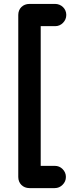

<svg xmlns="http://www.w3.org/2000/svg" viewBox="-20 -862 407 990"><path d="M74.2 50.8C74.2 84 98.6 107.9 131.8 107.9H262.2C278.3 107.9 291.5 102.1 302.7 90.8C314 79.6 319.8 66.4 319.8 50.3C319.8 34.7 314 21 302.7 9.8C291.5 -1.5 278.3 -6.8 262.2 -6.8H189.9V-727.1H264.2C280.3 -727.1 293.5 -732.9 304.7 -744.1C315.9 -755.4 321.8 -769 321.8 -785.2C321.8 -816.9 295.9 -841.8 264.2 -841.8H131.8C98.6 -841.8 74.2 -818.4 74.2 -785.2V50.8Z"/></svg>

Font: Nemoy
Style: Bold
Weight: 700
Designer: BSozoo
Foundry: BSozoo
Version: Version 001.000